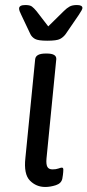

<svg xmlns="http://www.w3.org/2000/svg" viewBox="-20 -738 348 764"><path d="M160 6Q124 6 99 -19.5Q74 -45 81 -109L120 -503Q123 -525 162 -525H166Q205 -525 204 -503L165 -107Q163 -84 168.5 -74Q174 -64 189 -64Q203 -64 212.5 -67.5Q222 -71 226 -71Q232 -71 232 -63Q232 -62 231.5 -53Q231 -44 228 -27Q224 -8 202 -1Q180 6 160 6ZM286 -718Q308 -718 308 -706Q308 -700 293 -678L241 -602Q232 -590 219 -583Q206 -576 168 -576Q132 -576 119.5 -583Q107 -590 101 -602L65 -678Q61 -686 58.5 -692.5Q56 -699 56 -704Q56 -718 81 -718Q99 -718 107 -712Q115 -706 125 -694L172 -633L234 -694Q246 -706 257 -712Q268 -718 286 -718Z"/></svg>

Font: Asap Semi Expanded Semi Expanded Regular
Style: Italic
Weight: 400
Width: 6
Italic angle: -6°
Designer: Pablo Cosgaya
Foundry: Omnibus-Type
Version: Version 3.001; ttfautohint (v1.8.4.7-5d5b)